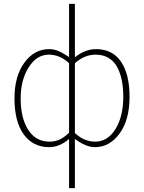

<svg xmlns="http://www.w3.org/2000/svg" viewBox="-20 -742 738 984"><path d="M334 222.2V-29.8Q285.2 12.2 231.9 12.2Q149.4 12.2 101.8 -53Q54.2 -118.2 54.2 -237.8Q54.2 -351.1 104.7 -420.7Q155.3 -490.2 231.9 -490.2Q257.3 -490.2 281.2 -479.7Q305.2 -469.2 334 -449.2V-722.2H363.8V-448.2Q416 -490.2 472.2 -490.2Q557.1 -490.2 600.6 -425.3Q644 -360.4 644 -246.1Q644 -127.9 593 -57.9Q542 12.2 465.8 12.2Q420.9 12.2 363.8 -29.8V222.2ZM233.9 -16.1Q260.7 -16.1 284.4 -26.4Q308.1 -36.6 334 -62V-418Q287.6 -461.9 230 -461.9Q168 -461.9 127 -397Q85.9 -332 85.9 -237.8Q85.9 -136.7 124.8 -76.4Q163.6 -16.1 233.9 -16.1ZM467.8 -16.1Q531.7 -16.1 571.8 -80.6Q611.8 -145 611.8 -246.1Q611.8 -293.5 604 -331.5Q596.2 -369.6 579.8 -399.4Q563.5 -429.2 535.6 -445.6Q507.8 -461.9 470.2 -461.9Q412.6 -461.9 363.8 -418V-60.1Q411.1 -16.1 467.8 -16.1Z"/></svg>

Font: Source Sans 3 ExtraLight
Style: Regular
Weight: 200
Designer: Paul D. Hunt
Foundry: Adobe
Version: Version 3.052;hotconv 1.1.0;makeotfexe 2.6.0